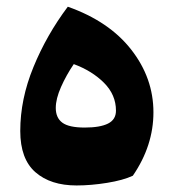

<svg xmlns="http://www.w3.org/2000/svg" viewBox="-20 -549 522 578"><path d="M210.4 9.3Q132.3 9.3 86.7 -30.5Q41 -70.3 41 -154.8Q41 -250.5 80.6 -346.9Q120.1 -443.4 184.1 -528.8Q308.6 -484.9 375.2 -399.4Q441.9 -314 441.9 -210.9Q441.9 -110.4 379.9 -20Q350.6 -6.3 302.2 1.5Q253.9 9.3 210.4 9.3ZM202.1 -356Q179.7 -323.2 163.8 -287.4Q147.9 -251.5 147.9 -224.1Q147.9 -194.3 167.7 -179.7Q187.5 -165 234.9 -165Q281.2 -165 305.2 -177Q329.1 -189 329.1 -215.8Q329.1 -263.7 293 -299.8Q256.8 -335.9 202.1 -356Z"/></svg>

Font: Pinar-DS1-FD Bold
Style: Regular
Weight: 700
Designer: Amin Abedi
Version: Version 2.000